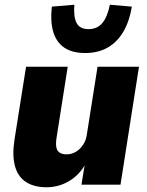

<svg xmlns="http://www.w3.org/2000/svg" viewBox="-20 -780 621 811"><path d="M177 11Q124 11 90 -11Q56 -33 43.5 -77.5Q31 -122 41 -189L90 -498H266L219 -199Q215 -174 218 -158Q221 -142 232.5 -135Q244 -128 261 -128Q282 -128 300 -138.5Q318 -149 331 -168.5Q344 -188 347 -213L392 -498H567L489 0H324L339 -91H343Q317 -42 272.5 -15.5Q228 11 177 11ZM340 -556Q284 -556 250.5 -579.5Q217 -603 204.5 -647Q192 -691 199 -752L294 -760Q290 -709 303.5 -683Q317 -657 354 -657Q391 -657 412.5 -683Q434 -709 444 -760L537 -752Q527 -691 501.5 -647Q476 -603 435.5 -579.5Q395 -556 340 -556Z"/></svg>

Font: Nunito Sans 10pt SemiCondensed Black
Style: Italic
Weight: 900
Width: 4
Italic angle: -9°
Designer: Vernon Adams
Foundry: Vernon Adams
Version: Version 3.101;gftools[0.9.27]